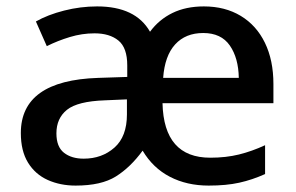

<svg xmlns="http://www.w3.org/2000/svg" viewBox="-20 -569 922 599"><path d="M616 -549Q682 -549 731 -519.5Q780 -490 806.5 -435.5Q833 -381 833 -307V-247H487Q491 -77 636 -77Q685 -77 725.5 -87Q766 -97 807 -116V-26Q767 -8 726.5 1Q686 10 631 10Q563 10 510 -17.5Q457 -45 425 -99Q387 -47 341.5 -18.5Q296 10 216 10Q168 10 129 -7.5Q90 -25 67.5 -61.5Q45 -98 45 -154Q45 -318 286 -326L377 -329V-365Q377 -420 349.5 -442.5Q322 -465 275 -465Q236 -465 198 -453.5Q160 -442 126 -425L92 -502Q129 -523 180 -536Q231 -549 283 -549Q403 -549 448 -470Q476 -508 518 -528.5Q560 -549 616 -549ZM614 -466Q559 -466 526.5 -430.5Q494 -395 489 -326H725Q724 -388 697 -427Q670 -466 614 -466ZM307 -256Q222 -253 189 -226.5Q156 -200 156 -153Q156 -111 179.5 -92.5Q203 -74 241 -74Q298 -74 337 -108.5Q376 -143 376 -212V-259Z"/></svg>

Font: Noto Kufi Arabic Medium
Style: Regular
Weight: 500
Designer: Monotype Design Team, David Williams, Khaled Hosny
Foundry: Google LLC
Version: Version 2.109; ttfautohint (v1.8.4.7-5d5b)